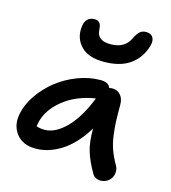

<svg xmlns="http://www.w3.org/2000/svg" viewBox="-117 -833 883 992"><g transform="rotate(15 324.0 -336.5)"><path d="M369.1 -532.2Q287.1 -532.2 247.3 -573.2Q207.5 -614.3 212.9 -672.9Q214.8 -703.6 229.7 -718.3Q244.6 -732.9 267.1 -732.9Q285.6 -732.9 294.7 -722.4Q303.7 -711.9 305.2 -685.1Q308.1 -628.9 378.9 -628.9Q454.6 -628.9 481.9 -686Q496.1 -715.3 509.3 -726.6Q522.5 -737.8 542 -737.8Q569.3 -737.8 579.6 -719.5Q589.8 -701.2 581.1 -672.9Q562 -607.4 509.5 -569.8Q457 -532.2 369.1 -532.2ZM146 -7.8Q75.7 -7.8 41.3 -52.7Q6.8 -97.7 20 -161.1Q30.3 -212.9 64.9 -263.2Q99.6 -313.5 147.9 -351.8Q196.3 -390.1 257.6 -413.6Q318.8 -437 378.9 -437Q423.8 -437 432.1 -408.2Q439.5 -411.1 448.2 -411.1Q476.6 -411.1 493.2 -391.6Q509.8 -372.1 509.8 -340.8Q509.8 -281.7 511 -251Q512.2 -220.2 517.6 -178.7Q522.9 -137.2 535.4 -103Q547.9 -68.8 568.8 -32.2Q577.6 -18.1 577.6 -0.7Q577.6 16.6 570.1 31Q562.5 45.4 547.1 55.2Q531.7 64.9 512.2 64.9Q480 64.9 465.8 37.1Q435.1 -16.1 420.2 -63.7Q405.3 -111.3 405.8 -185.1Q377.9 -138.2 344.5 -103Q311 -67.9 277.3 -47.6Q243.7 -27.3 210.9 -17.6Q178.2 -7.8 146 -7.8ZM124 -138.2Q123.5 -135.3 122.6 -129.6Q121.6 -124 121.1 -121.1Q139.2 -113.8 165 -113.8Q222.2 -113.8 279.8 -172.1Q337.4 -230.5 379.9 -338.9Q276.4 -322.8 207.3 -266.1Q138.2 -209.5 124 -138.2Z"/></g></svg>

Font: Shantell Sans Irregular Bouncy
Style: Italic
Weight: 500
Italic angle: -11.31°
Designer: Stephen Nixon, Anya Danilova, Shantell Martin
Foundry: Arrow Type
Version: Version 1.006;[9816181b4]